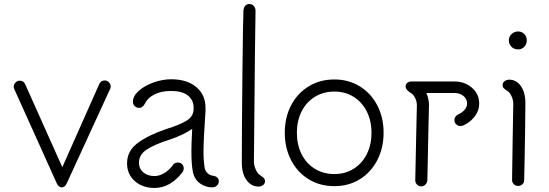

<svg xmlns="http://www.w3.org/2000/svg" viewBox="-20 -910 2724 952"><path d="M529 -482Q529 -475 526 -469L311 -1Q302 19 286 19Q279 19 272 13.5Q265 8 261 -2L51 -468Q48 -474 48 -481Q49 -493 57.5 -501.5Q66 -510 78 -510Q97 -510 105 -492L289 -81L472 -493Q480 -511 499 -511Q511 -511 519.5 -502.5Q528 -494 529 -482Z M1065 -11Q1065 1 1055.5 10Q1046 19 1033 19Q998 19 970.5 -1.5Q943 -22 936 -60Q929 -95 929 -162Q929 -197 933 -271Q890 -241 822 -218Q746 -194 707.5 -168.5Q669 -143 669 -103Q669 -74 690.5 -55.5Q712 -37 746 -37Q770 -37 795 -52Q820 -67 840 -95Q847 -104 862 -104Q875 -104 883 -95.5Q891 -87 891 -75Q891 -64 884 -55Q824 22 746 22Q687 22 648.5 -12Q610 -46 610 -100Q610 -162 663.5 -201.5Q717 -241 807 -271Q868 -290 901.5 -309.5Q935 -329 939 -359Q940 -361 940 -366V-367V-376Q940 -414 911.5 -436.5Q883 -459 828 -459Q780 -459 746 -442Q712 -425 696 -392Q692 -385 685 -380Q678 -375 670 -375Q657 -375 648 -384Q639 -393 639 -405Q639 -434 668.5 -460Q698 -486 742.5 -501.5Q787 -517 828 -517Q907 -517 953 -478.5Q999 -440 999 -375V-360Q989 -215 989 -157Q989 -114 995 -76Q999 -60 1010.5 -50Q1022 -40 1035 -39Q1065 -34 1065 -11Z M1239 -108Q1239 -89 1248.5 -68.5Q1258 -48 1269 -42Q1281 -34 1287.5 -27.5Q1294 -21 1294 -12Q1294 1 1284 8Q1274 15 1261 15Q1226 15 1202.5 -17Q1179 -49 1179 -104Q1179 -264 1182 -546Q1185 -828 1187 -857Q1188 -872 1195.5 -881Q1203 -890 1216 -890Q1231 -890 1239 -880Q1247 -870 1247 -857Q1245 -792 1239 -108Z M1392 -252Q1392 -327 1423 -387Q1454 -447 1510 -481.5Q1566 -516 1638 -516Q1709 -516 1764.5 -481.5Q1820 -447 1851 -387Q1882 -327 1882 -252Q1882 -177 1851 -116.5Q1820 -56 1764.5 -21.5Q1709 13 1638 13Q1566 13 1510 -21.5Q1454 -56 1423 -116.5Q1392 -177 1392 -252ZM1822 -252Q1822 -310 1799 -356.5Q1776 -403 1734 -429.5Q1692 -456 1638 -456Q1583 -456 1540.5 -429.5Q1498 -403 1475 -356.5Q1452 -310 1452 -252Q1452 -193 1475 -146.5Q1498 -100 1540.5 -73.5Q1583 -47 1638 -47Q1692 -47 1734 -73.5Q1776 -100 1799 -146.5Q1822 -193 1822 -252Z M2356 -396Q2356 -361 2333 -331.5Q2310 -302 2275 -287Q2267 -285 2263 -285Q2251 -285 2242 -293.5Q2233 -302 2233 -314Q2233 -324 2238.5 -331.5Q2244 -339 2252 -343Q2269 -349 2282.5 -364.5Q2296 -380 2296 -396Q2296 -420 2277.5 -434.5Q2259 -449 2233 -449H2094Q2107 -420 2107 -388L2104 -258Q2099 -21 2099 -16Q2098 -4 2089.5 5Q2081 14 2069 14Q2056 14 2047.5 5Q2039 -4 2039 -16Q2039 -22 2044 -257L2047 -387Q2047 -408 2037.5 -426Q2028 -444 2015 -450Q1991 -466 1991 -481Q1991 -492 1999 -499Q2007 -506 2019 -506H2233Q2284 -506 2320 -475Q2356 -444 2356 -396Z M2503 -710Q2503 -728 2516.5 -741Q2530 -754 2549 -754Q2567 -754 2579.5 -741.5Q2592 -729 2592 -710Q2592 -691 2579.5 -678Q2567 -665 2549 -665Q2529 -665 2516 -678Q2503 -691 2503 -710ZM2519 -17 2522 -223 2525 -392Q2526 -411 2517 -431.5Q2508 -452 2497 -458Q2485 -466 2478.5 -472Q2472 -478 2472 -487Q2472 -500 2482 -507.5Q2492 -515 2505 -515Q2540 -515 2562.5 -483.5Q2585 -452 2585 -399Q2585 -345 2583.5 -252Q2582 -159 2581 -110L2579 -17Q2579 -4 2570 4Q2561 12 2549 12Q2537 12 2528 3.5Q2519 -5 2519 -17Z"/></svg>

Font: Tsukimi Rounded
Style: Regular
Weight: 400
Designer: Takashi Funayama
Foundry: Takashi Funayama
Version: Version 1.032; ttfautohint (v1.8.3)